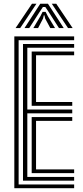

<svg xmlns="http://www.w3.org/2000/svg" viewBox="-20 -992 439 1012"><path d="M55.5 0V-800H370.8V-780.2H78.2V-19.8H370.8V0ZM147 -79.5V-375H360.8V-355H170V-99.2H370.8V-79.5ZM101.2 -39.8V-760.2H370.8V-740.5H124V-414.8H360.8V-394.8H124V-59.5H370.8V-39.8ZM147 -434.5V-720.5H370.8V-700.8H170V-454.5H360.8V-434.5ZM62.2 -844.2 148.5 -972.2H172L86.5 -844.2ZM109.2 -844.2 192.2 -972.2H232.8L315.8 -844.2H290.8L238.5 -925.8L218.8 -955.2H206.2L186.5 -925.5L134.2 -844.2ZM155.8 -844.2 193.2 -907 204.5 -929.5H220.5L232 -907L270 -844.2H245L218 -894.5L214.2 -911.2H210.8L207 -894.5L180.8 -844.2ZM338.5 -844.2 253 -972.2H276.5L362.8 -844.2Z"/></svg>

Font: Big Shoulders Inline Text Thin
Style: Bold
Weight: 700
Version: Version 2.002